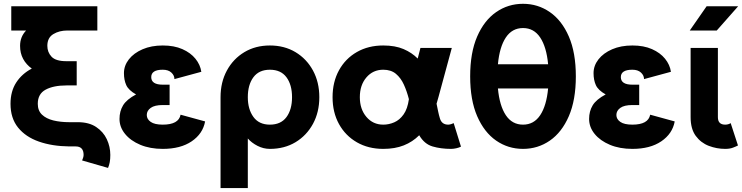

<svg xmlns="http://www.w3.org/2000/svg" viewBox="-20 -755 3828 990"><path d="M34.2 -219.7Q34.2 -284.2 63.7 -329.6Q93.3 -375 144 -401.4Q115.2 -421.9 99.4 -451.2Q83.5 -480.5 83.5 -518.6Q83.5 -565.4 114.7 -597.7H38.1V-722.7H481.9V-597.7H327.1Q285.6 -597.7 254.9 -579.1Q224.1 -560.5 224.1 -518.6Q224.1 -485.8 245.8 -462.6Q267.6 -439.5 322.3 -439.5H375.5V-314.5H322.3Q255.9 -314.5 215.3 -292.7Q174.8 -271 174.8 -219.7Q174.8 -184.6 196.5 -163.8Q218.3 -143.1 255.1 -134Q292 -125 337.4 -125H381.3Q438.5 -125 475.6 -100.3Q512.7 -75.7 530.8 -37.1Q548.8 1.5 548.8 43.9Q548.8 65.4 545.9 81.1Q543 96.7 537.1 110.8L403.3 72.3Q405.8 67.4 408.4 58.8Q411.1 50.3 411.1 43.9Q411.1 0 370.1 0H337.4Q249 -1 180.7 -24.9Q112.3 -48.8 73.2 -97.2Q34.2 -145.5 34.2 -219.7Z M819.3 -318.4H854.5V-213.4H819.3Q777.3 -213.4 757.1 -198.7Q736.8 -184.1 736.8 -162.1Q736.8 -140.6 757.1 -126.5Q777.3 -112.3 819.3 -112.3Q901.4 -112.3 911.1 -163.6L1037.6 -128.9Q1025.9 -65.4 968.5 -26.4Q911.1 12.7 819.3 12.7Q753.9 12.7 703.6 -8.3Q653.3 -29.3 624.8 -64.5Q596.2 -99.6 596.2 -141.6Q596.2 -181.2 614.5 -211.7Q632.8 -242.2 681.6 -268.1Q643.1 -289.6 631.1 -315.9Q619.1 -342.3 619.1 -377.9Q619.1 -416.5 644.5 -449Q669.9 -481.4 715.1 -501Q760.3 -520.5 819.3 -520.5Q877.9 -520.5 920.4 -501.7Q962.9 -482.9 987.8 -452.1Q1012.7 -421.4 1018.1 -384.8L879.4 -347.2Q879.4 -366.2 863.5 -380.9Q847.7 -395.5 819.3 -395.5Q759.8 -395.5 759.8 -357.4Q759.8 -318.4 819.3 -318.4Z M1117.2 -253.9Q1117.2 -331.1 1149.9 -391.4Q1182.6 -451.7 1240 -486.1Q1297.4 -520.5 1371.6 -520.5Q1446.3 -520.5 1503.7 -486.1Q1561 -451.7 1593.8 -391.4Q1626.5 -331.1 1626.5 -253.9Q1626.5 -176.8 1593.8 -116.5Q1561 -56.2 1503.7 -21.7Q1446.3 12.7 1371.6 12.7Q1338.4 12.7 1307.9 -2.9Q1277.3 -18.6 1257.8 -41V214.8H1117.2ZM1257.8 -253.9Q1257.8 -191.9 1286.6 -152.1Q1315.4 -112.3 1371.6 -112.3Q1428.2 -112.3 1457 -151.1Q1485.8 -189.9 1485.8 -253.9Q1485.8 -317.9 1457 -356.7Q1428.2 -395.5 1371.6 -395.5Q1315.4 -395.5 1286.6 -356.7Q1257.8 -317.9 1257.8 -253.9Z M2356.9 1Q2348.1 5.9 2333.5 9.3Q2318.8 12.7 2305.7 12.7Q2253.4 12.7 2210.7 0.2Q2168 -12.2 2141.6 -57.6Q2107.4 -23.4 2062 -5.4Q2016.6 12.7 1956.1 12.7Q1879.4 12.7 1820.3 -21.2Q1761.2 -55.2 1728 -115.2Q1694.8 -175.3 1694.8 -253.9Q1694.8 -332.5 1728 -392.8Q1761.2 -453.1 1820.3 -486.8Q1879.4 -520.5 1956.1 -520.5Q2017.6 -520.5 2060.8 -502Q2104 -483.4 2133.8 -453.1L2147.9 -507.8H2309.6L2240.7 -253.9Q2235.8 -236.3 2231 -220.2Q2235.4 -198.7 2239.3 -179.9Q2243.2 -161.1 2248 -145.5Q2257.3 -112.3 2291 -112.3Q2297.4 -112.3 2306.2 -115Q2314.9 -117.7 2319.3 -120.1ZM1956.1 -395.5Q1903.3 -395.5 1869.4 -356Q1835.4 -316.4 1835.4 -253.9Q1835.4 -191.9 1869.4 -152.1Q1903.3 -112.3 1956.1 -112.3Q1985.4 -112.3 2012.9 -124.3Q2040.5 -136.2 2061 -165Q2081.5 -193.8 2088.4 -243.7Q2078.1 -284.2 2062.5 -318.6Q2046.9 -353 2021.5 -374.3Q1996.1 -395.5 1956.1 -395.5Z M2404.3 -361.3Q2404.3 -483.4 2440.4 -566.7Q2476.6 -649.9 2538.3 -692.6Q2600.1 -735.4 2676.8 -735.4Q2753.4 -735.4 2815.2 -692.6Q2877 -649.9 2913.1 -566.7Q2949.2 -483.4 2949.2 -361.3Q2949.2 -239.3 2913.1 -156Q2877 -72.8 2815.2 -30Q2753.4 12.7 2676.8 12.7Q2600.1 12.7 2538.3 -30Q2476.6 -72.8 2440.4 -156Q2404.3 -239.3 2404.3 -361.3ZM2676.8 -610.4Q2620.6 -610.4 2588.1 -561.5Q2555.7 -512.7 2547.4 -423.8H2806.2Q2797.9 -512.7 2765.4 -561.5Q2732.9 -610.4 2676.8 -610.4ZM2676.8 -112.3Q2732.9 -112.3 2765.4 -161.1Q2797.9 -210 2806.2 -298.8H2547.4Q2555.7 -210 2588.1 -161.1Q2620.6 -112.3 2676.8 -112.3Z M3240.7 -318.4H3275.9V-213.4H3240.7Q3198.7 -213.4 3178.5 -198.7Q3158.2 -184.1 3158.2 -162.1Q3158.2 -140.6 3178.5 -126.5Q3198.7 -112.3 3240.7 -112.3Q3322.8 -112.3 3332.5 -163.6L3459 -128.9Q3447.3 -65.4 3389.9 -26.4Q3332.5 12.7 3240.7 12.7Q3175.3 12.7 3125 -8.3Q3074.7 -29.3 3046.1 -64.5Q3017.6 -99.6 3017.6 -141.6Q3017.6 -181.2 3035.9 -211.7Q3054.2 -242.2 3103 -268.1Q3064.5 -289.6 3052.5 -315.9Q3040.5 -342.3 3040.5 -377.9Q3040.5 -416.5 3065.9 -449Q3091.3 -481.4 3136.5 -501Q3181.6 -520.5 3240.7 -520.5Q3299.3 -520.5 3341.8 -501.7Q3384.3 -482.9 3409.2 -452.1Q3434.1 -421.4 3439.5 -384.8L3300.8 -347.2Q3300.8 -366.2 3284.9 -380.9Q3269 -395.5 3240.7 -395.5Q3181.2 -395.5 3181.2 -357.4Q3181.2 -318.4 3240.7 -318.4Z M3747.6 -120.1 3785.2 -4.9Q3775.9 0 3759.5 6.3Q3743.2 12.7 3719.2 12.7Q3675.8 12.7 3634.8 -2.9Q3593.8 -18.6 3567.4 -54.4Q3541 -90.3 3541 -150.9V-507.8H3681.6V-150.9Q3681.6 -112.3 3719.2 -112.3Q3735.4 -112.3 3747.6 -120.1ZM3675.8 -597.7H3536.6L3623.5 -722.7H3786.1Z"/></svg>

Font: Giphurs
Style: Bold
Weight: 700
Version: Version 0.920; ttfautohint (v1.8.4.7-5d5b)